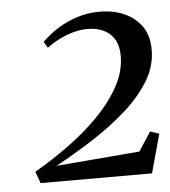

<svg xmlns="http://www.w3.org/2000/svg" viewBox="-42 -947 500 564"><g transform="rotate(-5 208.0 -665.0)"><path d="M55.5 -421.5 43 -456Q93.5 -485 143.2 -521Q193 -557 233.5 -598.2Q274 -639.5 298.2 -683.5Q322.5 -727.5 322.5 -773Q323 -815 298.5 -837.8Q274 -860.5 231.5 -860.5Q210.5 -860.5 189.2 -854.5Q168 -848.5 148 -838.5Q128 -828.5 111.5 -815.5L100.5 -834Q121.5 -855 148 -871.5Q174.5 -888 205.5 -898Q236.5 -908 270.5 -908Q312 -908 343.8 -894Q375.5 -880 394.5 -853.8Q413.5 -827.5 414.5 -789.5Q416.5 -738.5 388.8 -692.8Q361 -647 314.8 -606.5Q268.5 -566 213.8 -531.2Q159 -496.5 107 -468L352.5 -488.5L389 -544.5L415.5 -535.5L384 -421.5Z"/></g></svg>

Font: Merriweather 120pt
Style: Italic
Weight: 400
Italic angle: -7.8°
Version: Version 2.101